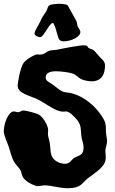

<svg xmlns="http://www.w3.org/2000/svg" viewBox="-22 -965 605 1013"><path d="M543 -219C543 -234 537 -254 537 -274C537 -309 535 -321 518 -348C483 -403 425 -457 348 -475C338 -477 323 -477 311 -481C290 -489 273 -508 253 -521C231 -535 219 -540 219 -556C219 -583 247 -589 274 -589C295 -589 341 -584 361 -577C380 -571 394 -552 410 -546C425 -540 446 -536 462 -536C516 -536 532 -577 532 -618C532 -639 523 -646 503 -666C493 -676 482 -692 472 -700C465 -706 452 -707 444 -713C440 -724 431 -726 425 -726C400 -727 318 -711 281 -703C265 -700 248 -701 237 -697C220 -691 213 -677 188 -677C182 -677 177 -678 171 -678C165 -678 122 -657 104 -635C85 -612 71 -526 71 -513C71 -471 136 -461 176 -441C223 -418 270 -376 311 -376C316 -376 321 -377 326 -377C350 -377 384 -333 389 -327C408 -297 403 -285 407 -249C409 -228 419 -207 419 -189C419 -144 396 -147 370 -132C353 -122 349 -101 321 -101C298 -101 272 -112 259 -129C241 -151 246 -178 240 -215C237 -231 231 -244 231 -257C231 -264 232 -272 232 -279C232 -305 203 -350 182 -361C168 -368 117 -382 100 -382C92 -382 85 -374 74 -373C66 -373 58 -377 51 -377C23 -377 -2 -315 -2 -272C-2 -253 12 -225 24 -191C33 -165 39 -136 49 -117C60 -96 77 -83 86 -67C93 -54 92 -39 101 -27C120 0 166 17 177 17C189 17 201 13 215 13C247 13 294 28 334 28C408 28 409 1 441 -24C485 -58 536 -85 536 -134C536 -148 534 -161 534 -169C534 -185 542 -201 543 -219ZM402 -796C402 -806 392 -817 387 -828C384 -837 385 -848 380 -856C364 -885 335 -937 335 -937C327 -944 295 -945 286 -945C274 -944 248 -943 239 -937C228 -931 229 -916 222 -905C214 -892 203 -881 190 -851C183 -835 160 -801 160 -788C160 -777 180 -769 190 -769C209 -769 238 -844 257 -844C264 -842 276 -801 276 -799C286 -771 283 -747 314 -747C353 -747 402 -770 402 -796Z"/></svg>

Font: Freckle Face
Style: Regular
Weight: 400
Designer: Astigmatic (AOETI)
Foundry: Astigmatic (AOETI)
Version: Version 1.000